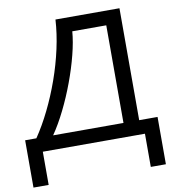

<svg xmlns="http://www.w3.org/2000/svg" viewBox="-94 -780 950 1046"><g transform="rotate(-10 381.0 -256.5)"><path d="M283.2 -697.3H637.2V-78.1H738.8V183.6H655.3V0H90.3V183.6H6.3V-78.1H68.4Q109.9 -139.2 146.7 -214.1Q183.6 -289.1 212.9 -371.6Q242.2 -454.1 260.5 -537.4Q278.8 -620.6 283.2 -697.3ZM550.3 -618.2H362.3Q357.9 -561.5 339.8 -490.5Q321.8 -419.4 293.9 -344.5Q266.1 -269.5 231.9 -200.4Q197.8 -131.3 161.1 -78.1H550.3Z"/></g></svg>

Font: Lunasima
Style: Regular
Weight: 400
Designer: The DocRepair Project, Monotype Design Team
Foundry: Google
Version: Version 2.009